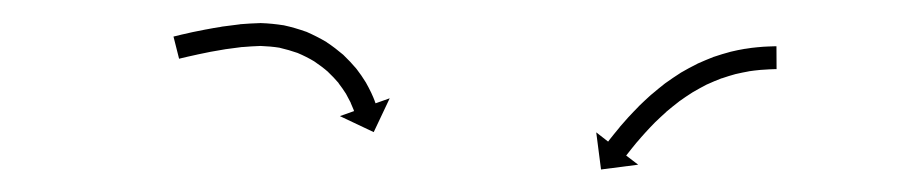

<svg xmlns="http://www.w3.org/2000/svg" viewBox="-20 -591 788 168"><path d="M657.6 -530.5C658.2 -530.5 658.8 -530.5 659.5 -530.5L659.4 -550.5C658.8 -550.5 658.1 -550.5 657.5 -550.5C657.5 -550.5 657.5 -550.5 657.5 -550.5C657.4 -550.5 657.4 -550.5 657.4 -550.5C655.6 -550.4 653.8 -550.4 651.9 -550.3C651.9 -550.3 651.9 -550.3 651.9 -550.3C651.8 -550.3 651.8 -550.3 651.8 -550.3C649 -550.2 646.1 -550 643.3 -549.7C643.3 -549.7 643.3 -549.7 643.2 -549.7C643.2 -549.7 643.1 -549.7 643.1 -549.7C639.5 -549.4 635.8 -548.9 632.2 -548.3C632.2 -548.3 632.1 -548.3 632 -548.3C632 -548.3 631.9 -548.3 631.9 -548.3C627.6 -547.6 623.4 -546.7 619.2 -545.7C619.2 -545.7 619.1 -545.7 619 -545.6C618.9 -545.6 618.9 -545.6 618.9 -545.6C614.2 -544.4 609.6 -542.9 605 -541.4C605 -541.4 604.9 -541.4 604.8 -541.3C604.7 -541.3 604.6 -541.3 604.6 -541.3C599.8 -539.4 595 -537.4 590.3 -535.3C590.3 -535.3 590.2 -535.3 590.2 -535.2C590.1 -535.2 590 -535.1 590 -535.1C585.2 -532.7 580.5 -530.2 575.9 -527.5C575.9 -527.5 575.8 -527.4 575.7 -527.4C575.7 -527.3 575.6 -527.3 575.6 -527.3C571.1 -524.4 566.6 -521.4 562.3 -518.3C562.3 -518.3 562.2 -518.2 562.2 -518.2C562.1 -518.1 562 -518.1 562 -518.1C557.9 -514.9 553.9 -511.6 549.9 -508.2C549.9 -508.2 549.9 -508.2 549.8 -508.2C549.8 -508.1 549.7 -508.1 549.7 -508.1C546.1 -504.8 542.5 -501.5 539 -498.1C539 -498.1 539 -498 538.9 -498C538.9 -498 538.9 -497.9 538.9 -497.9C535.8 -494.8 532.8 -491.6 529.8 -488.4C529.8 -488.4 529.8 -488.3 529.7 -488.3C529.7 -488.3 529.7 -488.3 529.7 -488.3C527.2 -485.5 524.8 -482.7 522.3 -479.9C522.3 -479.9 522.3 -479.8 522.3 -479.8C522.3 -479.8 522.3 -479.8 522.3 -479.8C520.4 -477.6 518.6 -475.4 516.8 -473.1C516.8 -473.1 516.8 -473.1 516.8 -473.1C516.8 -473.1 516.8 -473.1 516.8 -473.1C515.6 -471.6 514.5 -470.2 513.3 -468.7L513.3 -468.7L513.3 -468.7C512.9 -468.2 512.5 -467.7 512.1 -467.1L501.7 -475.2L505.9 -442.7L538.4 -446.9L527.9 -454.9C528.3 -455.4 528.7 -455.9 529.1 -456.4L529.1 -456.4L529.1 -456.4C530.2 -457.8 531.3 -459.2 532.4 -460.6C532.4 -460.6 532.4 -460.6 532.4 -460.6C532.4 -460.6 532.4 -460.6 532.4 -460.6C534.1 -462.7 535.9 -464.9 537.6 -467C537.6 -467 537.6 -467 537.6 -466.9C537.6 -466.9 537.6 -466.9 537.6 -466.9C539.9 -469.6 542.2 -472.3 544.6 -474.9C544.6 -474.9 544.6 -474.9 544.6 -474.9C544.5 -474.9 544.5 -474.8 544.5 -474.8C547.3 -477.9 550.2 -480.9 553.1 -483.9C553.1 -483.9 553.1 -483.9 553.1 -483.8C553 -483.8 553 -483.8 553 -483.8C556.3 -487 559.7 -490.1 563.1 -493.2C563.1 -493.2 563 -493.2 563 -493.1C562.9 -493.1 562.9 -493.1 562.9 -493.1C566.6 -496.2 570.4 -499.3 574.2 -502.2C574.2 -502.2 574.2 -502.2 574.1 -502.1C574.1 -502.1 574 -502.1 574 -502.1C578 -505 582.1 -507.7 586.3 -510.4C586.3 -510.4 586.2 -510.4 586.2 -510.3C586.1 -510.3 586 -510.2 586 -510.2C590.3 -512.7 594.6 -515.1 598.9 -517.3C598.9 -517.3 598.9 -517.2 598.8 -517.2C598.7 -517.1 598.6 -517.1 598.6 -517.1C602.9 -519.1 607.3 -520.9 611.7 -522.6C611.7 -522.6 611.6 -522.5 611.5 -522.5C611.5 -522.5 611.4 -522.4 611.4 -522.4C615.6 -523.9 619.8 -525.1 624 -526.3C624 -526.3 624 -526.3 623.9 -526.2C623.8 -526.2 623.7 -526.2 623.7 -526.2C627.6 -527.1 631.5 -527.9 635.4 -528.6C635.4 -528.6 635.3 -528.6 635.3 -528.6C635.2 -528.6 635.1 -528.6 635.1 -528.6C638.5 -529.1 641.8 -529.5 645.1 -529.8C645.1 -529.8 645.1 -529.8 645 -529.8C645 -529.8 644.9 -529.8 644.9 -529.8C647.6 -530 650.2 -530.2 652.8 -530.3C652.8 -530.3 652.7 -530.3 652.7 -530.3C652.7 -530.3 652.6 -530.3 652.6 -530.3C654.3 -530.4 656 -530.4 657.7 -530.5C657.7 -530.5 657.7 -530.5 657.7 -530.5C657.6 -530.5 657.6 -530.5 657.6 -530.5ZM133.9 -559.5C133.2 -559.3 132.5 -559.2 131.8 -559L136.7 -539.6C137.4 -539.8 138.1 -539.9 138.7 -540.1C138.7 -540.1 138.7 -540.1 138.7 -540.1C138.7 -540.1 138.7 -540.1 138.7 -540.1C140.5 -540.6 142.4 -541 144.2 -541.4C144.2 -541.4 144.2 -541.4 144.2 -541.4C144.2 -541.4 144.2 -541.4 144.2 -541.4C147 -542.1 149.9 -542.7 152.8 -543.3C152.8 -543.3 152.7 -543.3 152.7 -543.3C152.7 -543.3 152.7 -543.3 152.7 -543.3C156.4 -544.1 160.1 -544.9 163.9 -545.6C163.9 -545.6 163.9 -545.6 163.8 -545.6C163.8 -545.6 163.8 -545.6 163.8 -545.6C168.2 -546.4 172.7 -547.2 177.1 -547.9C177.1 -547.9 177.1 -547.9 177.1 -547.9C177 -547.9 177 -547.9 177 -547.9C182 -548.6 187 -549.3 192.1 -549.9C192.1 -549.9 192 -549.9 191.9 -549.8C191.9 -549.8 191.8 -549.8 191.8 -549.8C197.3 -550.3 202.8 -550.6 208.2 -550.8C208.2 -550.8 208.1 -550.8 208 -550.8C207.8 -550.8 207.7 -550.8 207.7 -550.8C213.5 -550.6 219.2 -550.1 224.9 -549.2C224.9 -549.2 224.8 -549.2 224.6 -549.2C224.4 -549.3 224.3 -549.3 224.3 -549.3C229.9 -548 235.5 -546.4 240.9 -544.5C240.9 -544.5 240.8 -544.5 240.6 -544.6C240.5 -544.7 240.3 -544.7 240.3 -544.7C245.5 -542.5 250.5 -540 255.3 -537.1C255.3 -537.1 255.2 -537.2 255 -537.3C254.9 -537.4 254.8 -537.4 254.8 -537.4C259.1 -534.5 263.3 -531.4 267.3 -527.9C267.3 -527.9 267.1 -528 267 -528.1C266.9 -528.2 266.8 -528.3 266.8 -528.3C270.2 -525.1 273.4 -521.7 276.5 -518.1C276.5 -518.1 276.4 -518.2 276.3 -518.2C276.2 -518.3 276.1 -518.4 276.1 -518.4C278.5 -515.3 280.8 -512 282.9 -508.7C282.9 -508.7 282.9 -508.7 282.8 -508.8C282.8 -508.9 282.7 -509 282.7 -509C284.2 -506.3 285.6 -503.6 287 -500.9C287 -500.9 286.9 -500.9 286.9 -501C286.9 -501.1 286.8 -501.1 286.8 -501.1C287.6 -499.3 288.4 -497.5 289.1 -495.7C289.1 -495.7 289.1 -495.7 289.1 -495.8C289.1 -495.8 289.1 -495.8 289.1 -495.8C289.3 -495.2 289.6 -494.5 289.8 -493.8L277.4 -489.4L307 -475.4L321 -505L308.6 -500.6C308.4 -501.3 308.1 -502 307.8 -502.8C307.8 -502.8 307.8 -502.8 307.8 -502.8C307.8 -502.9 307.8 -502.9 307.8 -502.9C307 -505 306.1 -507.1 305.1 -509.2C305.1 -509.2 305.1 -509.3 305.1 -509.3C305.1 -509.4 305 -509.5 305 -509.5C303.5 -512.7 301.8 -515.8 300.1 -518.9C300.1 -518.9 300 -519 300 -519C299.9 -519.1 299.9 -519.2 299.9 -519.2C297.5 -523.1 294.9 -526.9 292.1 -530.5C292.1 -530.5 292 -530.6 291.9 -530.7C291.9 -530.8 291.8 -530.9 291.8 -530.9C288.3 -535 284.6 -539 280.7 -542.7C280.7 -542.7 280.6 -542.8 280.5 -542.9C280.4 -543 280.3 -543.1 280.3 -543.1C275.7 -547 270.9 -550.7 265.9 -554C265.9 -554 265.8 -554.1 265.7 -554.2C265.6 -554.3 265.4 -554.4 265.4 -554.4C259.9 -557.6 254.2 -560.5 248.3 -563.1C248.3 -563.1 248.1 -563.1 248 -563.2C247.8 -563.2 247.7 -563.3 247.7 -563.3C241.4 -565.5 235.1 -567.4 228.6 -568.8C228.6 -568.8 228.5 -568.8 228.3 -568.9C228.2 -568.9 228 -568.9 228 -568.9C221.5 -569.9 214.9 -570.6 208.3 -570.8C208.3 -570.8 208.2 -570.8 208 -570.8C207.9 -570.8 207.8 -570.8 207.8 -570.8C201.9 -570.6 195.9 -570.3 190 -569.8C190 -569.8 190 -569.7 189.9 -569.7C189.9 -569.7 189.8 -569.7 189.8 -569.7C184.5 -569.1 179.3 -568.4 174.1 -567.7C174.1 -567.7 174 -567.7 174 -567.7C174 -567.7 173.9 -567.6 173.9 -567.6C169.3 -566.9 164.7 -566.1 160.1 -565.2C160.1 -565.2 160.1 -565.2 160.1 -565.2C160.1 -565.2 160 -565.2 160 -565.2C156.2 -564.5 152.4 -563.7 148.5 -562.9C148.5 -562.9 148.5 -562.9 148.5 -562.9C148.5 -562.9 148.5 -562.9 148.5 -562.9C145.5 -562.2 142.6 -561.6 139.7 -560.9C139.7 -560.9 139.6 -560.9 139.6 -560.9C139.6 -560.9 139.6 -560.9 139.6 -560.9C137.7 -560.4 135.8 -560 133.9 -559.5C133.9 -559.5 133.9 -559.5 133.9 -559.5C133.9 -559.5 133.9 -559.5 133.9 -559.5Z"/></svg>

Font: FRB American Cursive Just Arrows Medium
Style: Italic
Weight: 500
Italic angle: -25°
Version: Version 2.0;Modular Font Editor K font №1